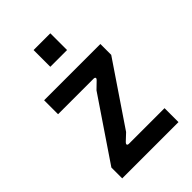

<svg xmlns="http://www.w3.org/2000/svg" viewBox="-209 -788 876 876"><g transform="rotate(-45 229.5 -350.0)"><path d="M48 0H411V-90H180C173 -90 166 -95 177 -106L210 -137L411 -434V-504H48V-414H278C285 -414 293 -409 281 -398L249 -367L48 -70ZM176 -592H284V-700H176Z"/></g></svg>

Font: Finlandica Medium
Style: Regular
Weight: 500
Designer: Niklas Ekholm, Juho Hiilivirta, Jaakko Suomalainen
Foundry: Helsinki Type Studio
Version: Version 2.000;Glyphs 3.2 (3202)